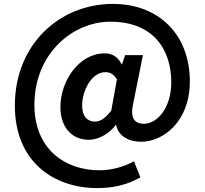

<svg xmlns="http://www.w3.org/2000/svg" viewBox="-20 -772 1047 982"><path d="M478 190C558 190 630 174 698 135L665 53C617 80 551 99 490 99C308 99 156 -13 156 -236C156 -495 349 -661 545 -661C763 -661 856 -520 856 -351C856 -221 785 -139 716 -139C663 -139 645 -175 662 -246L711 -490H620L604 -443H602C583 -482 554 -499 515 -499C384 -499 289 -358 289 -225C289 -121 347 -57 435 -57C482 -57 540 -88 572 -133H574C585 -77 637 -47 701 -47C816 -47 951 -151 951 -356C951 -589 798 -752 557 -752C285 -752 56 -545 56 -232C56 52 251 190 478 190ZM466 -150C427 -150 400 -177 400 -233C400 -305 447 -403 519 -403C544 -403 563 -391 578 -366L549 -206C517 -166 493 -150 466 -150Z"/></svg>

Font: Bithumb Trading Sans Bold
Style: Bold
Weight: 700
Designer: Ham Hyungwon
Foundry: Bithumb
Version: Version 0.500;FEAKit 1.0